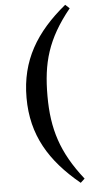

<svg xmlns="http://www.w3.org/2000/svg" viewBox="-65 -863 549 1096"><g transform="rotate(-5 209.0 -315.0)"><path d="M206 -315C206 -504 242 -638 376 -803L352 -825C180 -684 86 -529 86 -315C86 -101 180 53 352 195L376 173C249 12 206 -126 206 -315Z"/></g></svg>

Font: Noto Serif CJK HK Black
Style: Regular
Weight: 900
Designer: Ryoko NISHIZUKA 西塚涼子 (kana & ideographs); Frank Grießhammer (Latin, Greek & Cyrillic); Wenlong ZHANG 张文龙 (bopomofo); San
Foundry: Adobe
Version: Version 2.001;hotconv 1.1.0;makeotfexe 2.6.0